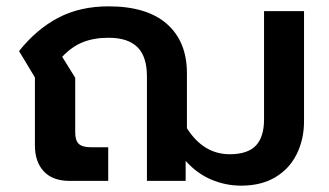

<svg xmlns="http://www.w3.org/2000/svg" viewBox="-20 -570 1038 605"><path d="M565 -63V0H443V-329Q443 -392 413 -421.5Q383 -451 322 -451Q276 -451 241 -437Q206 -423 176 -391L217 -325V-153Q217 -127 228.5 -116.5Q240 -106 267 -106H321V0H199Q146 0 118 -30Q90 -60 90 -112V-326L40 -409Q95 -478 163.5 -514Q232 -550 322 -550Q443 -550 506 -494.5Q569 -439 569 -339V-166Q621 -84 704 -84Q760 -84 786 -111Q812 -138 812 -194V-535H938V-188Q938 -131 915 -84.5Q892 -38 847.5 -11.5Q803 15 740 15Q691 15 646 -4Q601 -23 565 -63Z"/></svg>

Font: Prompt Medium
Style: Regular
Weight: 500
Designer: Katatrad Team
Foundry: CadsonDemak
Version: Version 1.001